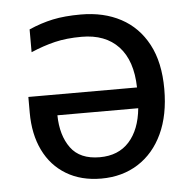

<svg xmlns="http://www.w3.org/2000/svg" viewBox="-45 -591 654 646"><g transform="rotate(-5 282.0 -268.0)"><path d="M251 -546Q328 -546 386 -515Q444 -484 476.5 -423Q509 -362 509 -272Q509 -184 479.5 -121Q450 -58 396.5 -24Q343 10 272 10Q204 10 154 -20Q104 -50 77.5 -104.5Q51 -159 51 -232V-285H418Q416 -376 371.5 -423.5Q327 -471 247 -471Q196 -471 156.5 -461.5Q117 -452 75 -434V-511Q116 -529 156 -537.5Q196 -546 251 -546ZM416 -215H143Q144 -147 175 -104.5Q206 -62 273 -62Q336 -62 372.5 -102.5Q409 -143 416 -215Z"/></g></svg>

Font: BC Sans
Style: Regular
Weight: 400
Designer: Monotype Design Team
Province of B.C.
Foundry: Monotype Imaging Inc.
Version: Version 2.000;GOOG;noto-source:20170915:90ef993387c0